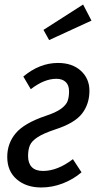

<svg xmlns="http://www.w3.org/2000/svg" viewBox="-20 -816 429 848"><path d="M375 -415Q375 -357 342.5 -314.5Q310 -272 223 -244Q172 -227 146 -210Q120 -193 112 -174Q104 -155 104 -127Q104 -95 120.5 -78Q137 -61 170 -61Q234 -61 302 -113L340 -55Q304 -24 257.5 -6Q211 12 162 12Q96 12 54 -24Q12 -60 12 -123Q12 -183 49.5 -227.5Q87 -272 181 -304Q227 -319 249.5 -335.5Q272 -352 278.5 -369.5Q285 -387 285 -413Q285 -440 270 -454Q255 -468 229 -468Q175 -468 116 -422L83 -478Q155 -538 236 -538Q299 -538 337 -503.5Q375 -469 375 -415ZM384 -725 197 -639 172 -684 347 -796Z"/></svg>

Font: Fira Sans Compressed
Style: Italic
Weight: 400
Width: 1
Italic angle: -8°
Designer: bBox Type GmbH & Carrois Corporate GbR & Edenspiekermann AG
Foundry: bBox Type GmbH & Carrois Corporate GbR & Edenspiekermann AG
Version: Version 4.301